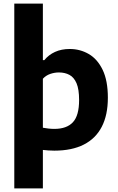

<svg xmlns="http://www.w3.org/2000/svg" viewBox="-20 -828 655 1068"><path d="M59.5 220V-808H218.5V-493.5H226.5Q250.5 -523 286 -539.2Q321.5 -555.5 368 -555.5Q425.5 -555.5 473.8 -527.5Q522 -499.5 551 -439.5Q580 -379.5 580 -284Q580 -188.5 546.2 -123Q512.5 -57.5 446.2 -23.8Q380 10 282 10Q265.5 10 249.2 8.8Q233 7.5 218.5 6V220ZM282 -111Q351 -111 385.5 -148Q420 -185 420 -271.5Q420 -331.5 405.8 -364.8Q391.5 -398 366.2 -411.5Q341 -425 307.5 -425Q283.5 -425 259.5 -416.8Q235.5 -408.5 218.5 -390V-117.5Q232 -115 249 -113Q266 -111 282 -111Z"/></svg>

Font: Encode Sans Condensed Thin
Style: Bold
Weight: 700
Version: Version 3.002